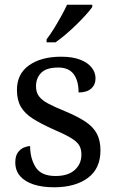

<svg xmlns="http://www.w3.org/2000/svg" viewBox="-20 -786 491 816"><path d="M210 10Q160 10 123 -2Q86 -14 65.5 -37.5Q45 -61 45 -96Q45 -123 56 -138Q67 -153 81.5 -159Q96 -165 108 -165Q108 -113 131.5 -75.5Q155 -38 216 -38Q269 -38 297.5 -63.5Q326 -89 326 -129Q326 -154 315.5 -170Q305 -186 278.5 -201.5Q252 -217 203 -238Q152 -261 118.5 -282.5Q85 -304 68.5 -332.5Q52 -361 52 -404Q52 -472 103.5 -508.5Q155 -545 240 -545Q288 -545 320.5 -532.5Q353 -520 369.5 -499Q386 -478 386 -453Q386 -426 367.5 -409.5Q349 -393 314 -393Q314 -443 293 -471Q272 -499 228 -499Q177 -499 155 -476.5Q133 -454 133 -419Q133 -394 145.5 -377Q158 -360 185.5 -345.5Q213 -331 257 -313Q310 -291 343 -269Q376 -247 391.5 -218Q407 -189 407 -147Q407 -69 353 -29.5Q299 10 210 10ZM178 -619Q193 -638 209 -664Q225 -690 240 -717Q255 -744 265 -766H372V-756Q363 -743 345 -723Q327 -703 304.5 -681Q282 -659 259 -639.5Q236 -620 216 -606H178Z"/></svg>

Font: Noto Serif Gujarati
Style: Regular
Weight: 400
Designer: Universal Thirst, Indian Type Foundry and the Monotype Design Team
Foundry: Monotype Imaging Inc.
Version: Version 2.102